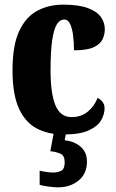

<svg xmlns="http://www.w3.org/2000/svg" viewBox="-20 -570 501 828"><path d="M254 10Q188 10 138.5 -16Q89 -42 61.5 -102.5Q34 -163 34 -266Q34 -375 63 -436.5Q92 -498 141.5 -524Q191 -550 252 -550Q320 -550 359.5 -535Q399 -520 415.5 -496Q432 -472 432 -444Q432 -423 423 -402Q414 -381 385.5 -367Q357 -353 299 -353Q299 -389 295 -419Q291 -449 282 -467.5Q273 -486 257 -486Q239 -486 226 -466.5Q213 -447 205.5 -399.5Q198 -352 198 -267Q198 -167 219 -116Q240 -65 289 -65Q330 -65 358.5 -88.5Q387 -112 401 -148Q414 -141 422.5 -130Q431 -119 431 -103Q431 -78 416.5 -52Q402 -26 363.5 -8Q325 10 254 10ZM229 238Q217 238 192 235Q167 232 151 227V166Q185 174 208 174Q232 174 245.5 165.5Q259 157 259 130Q259 101 241 93Q223 85 197 82L214 -9H267L259 35Q300 39 327.5 62.5Q355 86 355 127Q355 179 319 208.5Q283 238 229 238Z"/></svg>

Font: Noto Serif Tamil ExtraCondensed Black
Style: Regular
Weight: 900
Width: 2
Designer: Indian Type Foundry, Tom Grace, and the Monotype Design Team
Foundry: Monotype Imaging Inc.
Version: Version 2.004; ttfautohint (v1.8.4.7-5d5b)